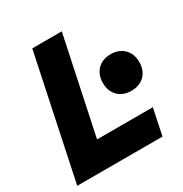

<svg xmlns="http://www.w3.org/2000/svg" viewBox="-164 -828 909 954"><g transform="rotate(-30 290.5 -351.5)"><path d="M5.9 0 153.8 -703.1H323.2L206.5 -150.4H526.4L495.1 0ZM476.1 -273.9Q428.7 -273.9 400.1 -302.5Q371.6 -331.1 371.6 -378.4Q371.6 -425.8 400.1 -454.6Q428.7 -483.4 476.1 -483.4Q523.4 -483.4 552 -454.6Q580.6 -425.8 580.6 -378.4Q580.6 -331.1 552 -302.5Q523.4 -273.9 476.1 -273.9Z"/></g></svg>

Font: Schibsted Grotesk ExtraBold
Style: Italic
Weight: 800
Italic angle: -12°
Designer: Bakken & Baeck AS, Henrik Kongsvoll
Foundry: Schibsted ASA
Version: Version 1.100; ttfautohint (v1.8.4.7-5d5b);gftools[0.9.25]